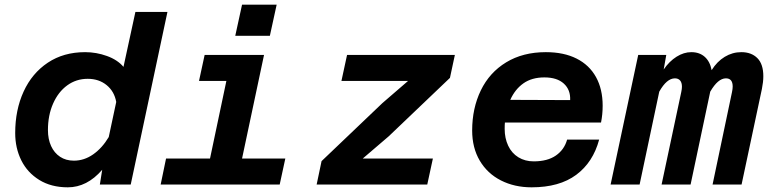

<svg xmlns="http://www.w3.org/2000/svg" viewBox="-20 -789 3295 821"><path d="M508 -503 559 -738H696L539 0H407L417 -63Q352 12 270 12Q199 12 148 -19.5Q97 -51 71 -103.5Q45 -156 45 -220Q45 -319 81 -397.5Q117 -476 184.5 -521Q252 -566 344 -566Q392 -566 437.5 -549.5Q483 -533 508 -503ZM296 -102Q340 -102 378.5 -129Q417 -156 445 -203L477 -353Q469 -398 436 -425Q403 -452 355 -452Q306 -452 267.5 -424Q229 -396 207 -346Q185 -296 185 -233Q185 -194 198.5 -164.5Q212 -135 237 -118.5Q262 -102 296 -102Z M690 -111H878L948 -443H831L855 -554H1109L1015 -111H1200L1176 0H667ZM1015 -769H1163L1134 -636H986Z M1355 -100 1615 -348 1725 -443H1440L1464 -554H1925L1904 -456L1642 -206L1531 -111H1831L1807 0H1334Z M1999 -231Q1999 -326 2036 -402.5Q2073 -479 2144.5 -522.5Q2216 -566 2314 -566Q2391 -566 2445.5 -538.5Q2500 -511 2528.5 -459.5Q2557 -408 2557 -337Q2557 -300 2550 -265H2139Q2138 -256 2138 -238Q2138 -198 2153 -166Q2168 -134 2196.5 -116.5Q2225 -99 2262 -99Q2321 -99 2357 -124Q2393 -149 2405 -192H2542Q2516 -95 2444 -41.5Q2372 12 2253 12Q2180 12 2122 -17.5Q2064 -47 2031.5 -102Q1999 -157 1999 -231ZM2418 -361Q2420 -405 2391 -431.5Q2362 -458 2308 -458Q2254 -458 2218 -432.5Q2182 -407 2162 -362Z M3113 -419Q3113 -454 3084 -454Q3050 -454 3017 -397L2933 0H2809L2893 -395Q2896 -409 2896 -418Q2896 -436 2888 -445Q2880 -454 2866 -454Q2831 -454 2799 -397L2715 0H2591L2709 -554H2829L2818 -492Q2842 -527 2873 -546.5Q2904 -566 2936 -566Q2971 -566 2993.5 -546Q3016 -526 3023 -489Q3046 -526 3079 -546Q3112 -566 3150 -566Q3193 -566 3218.5 -540.5Q3244 -515 3244 -463Q3244 -439 3238 -409L3151 0H3027L3110 -395Q3113 -409 3113 -419Z"/></svg>

Font: Azeret Mono SemiBold
Style: Italic
Weight: 600
Italic angle: -12°
Designer: Martin Vácha
Foundry: Displaay
Version: Version 1.000; Glyphs 3.0.3, build 3074